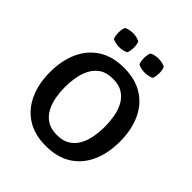

<svg xmlns="http://www.w3.org/2000/svg" viewBox="-200 -848 991 991"><g transform="rotate(45 295.0 -352.5)"><path d="M40 -272.5Q40 -356.5 69.2 -421.2Q98.5 -486 155 -522.2Q211.5 -558.5 294.5 -558.5Q378.5 -558.5 435.2 -522.2Q492 -486 520.8 -421.5Q549.5 -357 549.5 -272.5Q549.5 -188 520.2 -123.5Q491 -59 434.2 -23Q377.5 13 294.5 13Q211 13 154.5 -23.5Q98 -60 69 -124.5Q40 -189 40 -272.5ZM149 -272.5Q149 -238.5 155 -202.5Q161 -166.5 176.8 -136Q192.5 -105.5 221 -86.5Q249.5 -67.5 295 -67.5Q340 -67.5 368.5 -86.5Q397 -105.5 412.8 -136Q428.5 -166.5 434.2 -202.5Q440 -238.5 440 -272.5Q440 -306.5 434.2 -342.5Q428.5 -378.5 412.8 -409.2Q397 -440 368.5 -459Q340 -478 295 -478Q249.5 -478 221 -459Q192.5 -440 176.8 -409.2Q161 -378.5 155 -342.5Q149 -306.5 149 -272.5ZM145.5 -666.5Q145.5 -676 147.2 -687.2Q149 -698.5 152.5 -706.5Q161.5 -712 175.5 -715Q189.5 -718 201.5 -718Q213.5 -718 227.5 -715Q241.5 -712 250 -706.5Q254 -698.5 255.8 -687.2Q257.5 -676 257.5 -666.5Q257.5 -657.5 255.8 -646.2Q254 -635 250 -626.5Q241.5 -621.5 227.5 -618.5Q213.5 -615.5 201.5 -615.5Q189.5 -615.5 175.5 -618.5Q161.5 -621.5 152.5 -626.5Q149 -635 147.2 -646.2Q145.5 -657.5 145.5 -666.5ZM331.5 -666.5Q331.5 -676 333.2 -687.2Q335 -698.5 339 -706.5Q347.5 -712 361.5 -715Q375.5 -718 387.5 -718Q399.5 -718 413.5 -715Q427.5 -712 436.5 -706.5Q440 -698.5 441.8 -687.2Q443.5 -676 443.5 -666.5Q443.5 -657.5 441.8 -646.2Q440 -635 436.5 -626.5Q427.5 -621.5 413.5 -618.5Q399.5 -615.5 387.5 -615.5Q375.5 -615.5 361.5 -618.5Q347.5 -621.5 339 -626.5Q335 -635 333.2 -646.2Q331.5 -657.5 331.5 -666.5Z"/></g></svg>

Font: Signika SC
Style: Regular
Weight: 400
Designer: Anna Giedryś
Foundry: Anna Giedryś
Version: Version 2.000; ttfautohint (v1.8.3) -l 8 -r 50 -G 200 -x 9 -